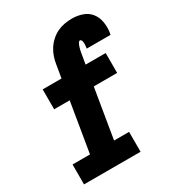

<svg xmlns="http://www.w3.org/2000/svg" viewBox="-179 -848 868 953"><g transform="rotate(-30 255.0 -371.5)"><path d="M21 0V-114H121L168 -397H79V-511H187L199 -583Q202 -604 209 -625Q216 -646 228 -665Q240 -684 257.5 -700Q275 -716 295 -725.5Q315 -735 336.5 -739Q358 -743 380 -743Q411 -743 439.5 -733Q468 -723 485.5 -700.5Q503 -678 508 -647.5Q513 -617 508 -586Q507 -584 506.5 -581.5Q506 -579 506 -577H369Q369 -577 369.5 -578Q370 -579 370 -579Q370 -584 371 -588.5Q372 -593 372 -598Q372 -603 372 -607.5Q372 -612 371 -616.5Q370 -621 367.5 -625Q365 -629 361 -629Q355 -629 351.5 -623Q348 -617 345.5 -611Q343 -605 341.5 -599Q340 -593 338.5 -587.5Q337 -582 336 -576Q335 -570 334 -564L325 -511H440V-397H306L259 -114H345V0Z"/></g></svg>

Font: Iosevka Curly Slab HvObl
Style: Regular
Weight: 900
Italic angle: -9°
Monospace: yes
Designer: Belleve Invis
Foundry: Belleve Invis
Version: Version 11.1.0; ttfautohint (v1.8.3)